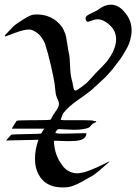

<svg xmlns="http://www.w3.org/2000/svg" viewBox="-26 -818 584 823"><path d="M221.7 -263.7Q221.7 -263.7 219.7 -261.7Q217.8 -259.8 215.8 -257.3Q213.9 -254.9 212.4 -252.4Q210.9 -250 212.4 -248.5Q213.9 -247.1 218.8 -246.1Q223.6 -245.1 245.1 -245.1Q260.7 -245.1 293.9 -246.1Q327.1 -247.1 335 -247.1L344.7 -246.1Q342.8 -223.6 315.4 -216.8Q298.8 -212.9 266.6 -212.9Q252.9 -212.9 232.9 -213.9Q212.9 -214.8 210 -214.8L205.1 -213.9Q207 -154.3 240.2 -110.4Q261.7 -79.1 299.8 -75.2H305.7Q326.2 -75.2 358.9 -87.9Q391.6 -100.6 416.5 -113.3Q441.4 -126 443.4 -126Q445.3 -126 434.6 -117.2Q417 -102.5 397.5 -85Q377 -67.4 359.4 -58.6Q353.5 -55.7 350.6 -53.7Q345.7 -50.8 329.1 -41.5Q312.5 -32.2 307.1 -29.8Q301.8 -27.3 289.6 -22.5Q277.3 -17.6 266.6 -16.1Q255.9 -14.6 243.2 -14.6H240.2Q182.6 -15.6 153.3 -49.8Q124 -84 124 -137.7Q124 -177.7 138.7 -218.8L0 -215.8L21.5 -240.2Q22.5 -242.2 86.4 -243.2Q150.4 -244.1 151.4 -246.1Q158.2 -259.8 164.1 -266.6H24.4L44.9 -299.8Q47.9 -302.7 105.5 -302.7H123Q189.5 -302.7 191.4 -305.7Q192.4 -307.6 194.8 -312Q197.3 -316.4 198.2 -318.4Q202.1 -326.2 210 -336.9Q217.8 -347.7 222.2 -356Q226.6 -364.3 226.6 -372.1Q226.6 -379.9 224.6 -383.8Q221.7 -390.6 218.8 -397.9Q215.8 -405.3 214.8 -408.2Q213.9 -411.1 212.9 -417Q211.9 -422.9 210.9 -433.6Q208 -478.5 179.7 -587.9Q171.9 -616.2 167 -630.4Q162.1 -644.5 149.4 -661.1Q136.7 -677.7 117.2 -686.5Q109.4 -691.4 97.7 -691.4Q76.2 -691.4 37.6 -676.8Q-1 -662.1 -2.9 -662.1Q-5.9 -662.1 -5.9 -664.1Q-5.9 -666 0 -671.9Q24.4 -698.2 32.7 -706.1Q41 -713.9 59.6 -725.6Q64.5 -728.5 73.2 -734.4Q82 -740.2 86.9 -742.7Q91.8 -745.1 99.1 -749Q106.4 -752.9 113.3 -754.4Q120.1 -755.9 128.9 -755.9H132.8Q189.5 -755.9 227.5 -716.8Q240.2 -704.1 247.6 -688Q254.9 -671.9 257.3 -660.2Q259.8 -648.4 262.7 -627.4Q265.6 -606.4 268.6 -593.8Q273.4 -573.2 274.4 -535.6Q275.4 -498 282.2 -473.6Q284.2 -468.8 286.1 -456.1Q288.1 -443.4 290.5 -436.5Q293 -429.7 297.9 -429.7Q298.8 -429.7 302.7 -431.6Q317.4 -440.4 329.6 -449.7Q341.8 -459 347.2 -463.9Q352.5 -468.8 365.7 -483.9Q378.9 -499 383.8 -503.9Q390.6 -510.7 408.2 -528.8Q425.8 -546.9 432.1 -554.7Q438.5 -562.5 448.7 -578.6Q459 -594.7 464.8 -612.3Q471.7 -631.8 471.7 -650.4Q471.7 -694.3 428.7 -722.7Q410.2 -735.4 392.6 -735.4Q381.8 -735.4 367.7 -730Q353.5 -724.6 350.6 -724.6Q344.7 -724.6 341.8 -732.4Q340.8 -734.4 340.8 -739.3Q340.8 -746.1 348.1 -751.5Q355.5 -756.8 368.7 -762.7Q381.8 -768.6 386.7 -771.5Q387.7 -771.5 392.1 -774.9Q396.5 -778.3 401.9 -781.7Q407.2 -785.2 414.6 -789.1Q421.9 -793 431.2 -795.4Q440.4 -797.9 449.2 -797.9Q481.4 -797.9 506.8 -767.6Q538.1 -732.4 538.1 -688.5Q538.1 -668.9 532.7 -648.4Q527.3 -627.9 517.1 -609.9Q506.8 -591.8 499.5 -579.6Q492.2 -567.4 481.4 -554.2Q470.7 -541 470.7 -540Q459 -523.4 445.3 -508.3Q431.6 -493.2 424.3 -485.8Q417 -478.5 396.5 -460Q376 -441.4 369.1 -434.6Q353.5 -420.9 309.1 -390.1Q264.6 -359.4 243.2 -330.1L234.4 -305.7Q233.4 -304.7 238.3 -303.7Q239.3 -303.7 242.2 -303.7Q244.1 -302.7 246.1 -302.7H276.4H333Q375 -302.7 375 -299.8Q375 -298.8 380.9 -298.8Q386.7 -298.8 386.7 -296.9Q386.7 -293.9 372.1 -288.1Q370.1 -287.1 363.8 -279.3Q357.4 -271.5 351.6 -269.5Q328.1 -261.7 291 -261.7Q275.4 -261.7 252.9 -263.2Q230.5 -264.6 227.5 -264.6Q221.7 -264.6 221.7 -263.7Z"/></svg>

Font: Isabella
Style: Medium
Weight: 500
Designer: John Stracke
Version: Version 001.202